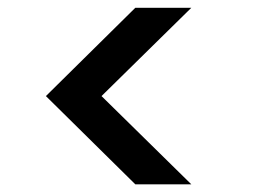

<svg xmlns="http://www.w3.org/2000/svg" viewBox="-20 -608 652 494"><path d="M98.1 -360.8 328.1 -587.9H472.2L241.2 -360.8L472.2 -133.8H328.1Z"/></svg>

Font: PoppinsZ Medium
Style: Regular
Weight: 500
Designer: Ninad Kale (Devanagari), Jonny Pinhorn (Latin)
Foundry: Indian Type Foundry
Version: Version 3.002;FEAKit 1.0